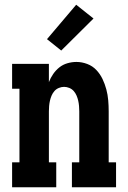

<svg xmlns="http://www.w3.org/2000/svg" viewBox="-20 -789 540 809"><path d="M31 0V-105H62V-415H31V-520H186V-443Q193 -461 204 -477Q215 -493 230 -505Q245 -517 264 -522.5Q283 -528 302 -528Q325 -528 347.5 -519.5Q370 -511 386 -494Q402 -477 412 -456Q422 -435 428 -412.5Q434 -390 436 -366.5Q438 -343 438 -320V-105H469V0H283V-105H314V-320Q314 -331 313 -342.5Q312 -354 309.5 -365Q307 -376 302.5 -386.5Q298 -397 290.5 -405.5Q283 -414 272 -418.5Q261 -423 250 -423Q239 -423 228 -418.5Q217 -414 209.5 -405.5Q202 -397 197.5 -386.5Q193 -376 190.5 -365Q188 -354 187 -342.5Q186 -331 186 -320V-105H217V0ZM238 -576 178 -624 301 -769 374 -711Z"/></svg>

Font: Iosevka Curly Slab Extrabold
Style: Regular
Weight: 800
Monospace: yes
Designer: Belleve Invis
Foundry: Belleve Invis
Version: Version 22.1.2; ttfautohint (v1.8.4)